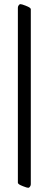

<svg xmlns="http://www.w3.org/2000/svg" viewBox="-20 -727 235 928"><path d="M66.4 155.3V-689.9Q66.4 -695.8 70.3 -701.4Q74.2 -707 78.6 -707Q85 -707 103.5 -699.7Q117.2 -694.3 123 -690.4Q128.9 -686.5 128.9 -681.6V163.6Q128.9 169.4 125 175Q121.1 180.7 116.7 180.7Q110.4 180.7 91.8 173.3Q78.1 168 72.3 164.1Q66.4 160.2 66.4 155.3Z"/></svg>

Font: Monomachus
Style: Medium
Weight: 500
Designer: Alexey Kryukov
Version: Version 1.0